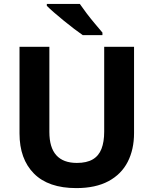

<svg xmlns="http://www.w3.org/2000/svg" viewBox="-20 -954 787 984"><path d="M667 -272Q667 -188 634.5 -124.5Q602 -61 536 -25.5Q470 10 371 10Q228 10 154 -64.5Q80 -139 80 -270V-714H233V-278Q233 -198 268.5 -158.5Q304 -119 374 -119Q424 -119 455 -137Q486 -155 500 -191Q514 -227 514 -279V-714H667ZM389 -934Q404 -912 424.5 -885Q445 -858 467 -832Q489 -806 505 -787V-774H404Q385 -787 359.5 -806.5Q334 -826 307.5 -847.5Q281 -869 257.5 -889.5Q234 -910 220 -924V-934Z"/></svg>

Font: Noto Sans Lao UI
Style: Regular
Weight: 400
Designer: Monotype Design Team
Foundry: Monotype Imaging Inc.
Version: Version 2.000